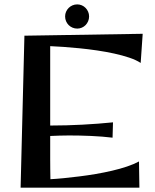

<svg xmlns="http://www.w3.org/2000/svg" viewBox="-20 -867 714 887"><path d="M500 -231Q477.5 -233.9 451.9 -235.8Q426.3 -237.8 399.9 -239Q373.5 -240.2 347.7 -240.7Q321.8 -241.2 298.8 -241.2Q276.9 -241.2 255.4 -240.5Q233.9 -239.7 211.9 -238.8Q211.9 -207.5 211.9 -181.2Q211.9 -154.8 211.9 -131.1Q211.9 -107.4 212.2 -85Q212.4 -62.5 212.9 -39.1Q239.7 -40.5 274.2 -43.9Q308.6 -47.4 346.2 -52Q383.8 -56.6 422.6 -63.2Q461.4 -69.8 498 -78.4Q534.7 -86.9 566.7 -97.7Q598.6 -108.4 622.1 -121.1L624 0H75.2L92.8 -702.1L639.2 -710.9L629.9 -576.2Q609.4 -589.8 577.4 -600.6Q545.4 -611.3 507.6 -619.6Q469.7 -627.9 428.2 -634Q386.7 -640.1 346.9 -644Q307.1 -647.9 272.2 -650.4Q237.3 -652.8 211.9 -653.8V-287.1H217.8Q251 -287.1 287.1 -288.1Q323.2 -289.1 360.1 -291Q397 -293 432.9 -295.7Q468.8 -298.3 502 -301.8ZM391.6 -791Q391.6 -779.3 387.2 -769Q382.8 -758.8 375.5 -751.2Q368.2 -743.7 358.2 -739.3Q348.1 -734.9 336.9 -734.9Q325.2 -734.9 314.9 -739.3Q304.7 -743.7 297.1 -751.2Q289.6 -758.8 285.2 -769Q280.8 -779.3 280.8 -791Q280.8 -802.7 285.2 -812.7Q289.6 -822.8 297.1 -830.3Q304.7 -837.9 314.9 -842.3Q325.2 -846.7 336.9 -846.7Q348.1 -846.7 358.2 -842.3Q368.2 -837.9 375.5 -830.3Q382.8 -822.8 387.2 -812.7Q391.6 -802.7 391.6 -791Z"/></svg>

Font: Original Surfer
Style: Regular
Weight: 400
Designer: Astigmatic (AOETI)
Foundry: Astigmatic (AOETI)
Version: Version 1.001